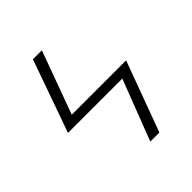

<svg xmlns="http://www.w3.org/2000/svg" viewBox="-197 -847 976 976"><g transform="rotate(-45 291.0 -359.0)"><path d="M57.6 -327.1 196.3 -717.8H260.7L136.7 -378.9H527.3L387.7 0H322.3L448.2 -327.1Z"/></g></svg>

Font: Gothic A1 Light
Style: Regular
Weight: 300
Version: Version 2.50